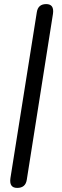

<svg xmlns="http://www.w3.org/2000/svg" viewBox="-20 -732 305 939"><path d="M64 187Q24 187 31 139L160 -672Q166 -712 206 -712Q246 -712 239 -664L111 147Q105 187 64 187Z"/></svg>

Font: Nunito
Style: Italic
Weight: 400
Italic angle: -9°
Designer: Vernon Adams
Foundry: Vernon Adams
Version: Version 3.601; ttfautohint (v1.8.2.53-6de2)